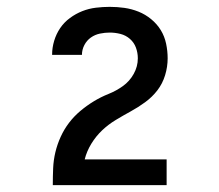

<svg xmlns="http://www.w3.org/2000/svg" viewBox="-20 -863 640 560"><path d="M134 -323V-324Q134 -348 135 -372Q136 -396 141.5 -419Q147 -442 157 -464Q167 -486 181.5 -505Q196 -524 214.5 -539.5Q233 -555 253.5 -567.5Q274 -580 296.5 -589Q319 -598 338.5 -612Q358 -626 370 -647.5Q382 -669 382 -693Q382 -709 376.5 -724Q371 -739 359 -749.5Q347 -760 331.5 -764Q316 -768 300 -768Q286 -768 271.5 -765Q257 -762 245 -753.5Q233 -745 226 -731.5Q219 -718 219 -703Q219 -703 219 -703Q219 -703 219 -703H132Q132 -703 132 -703Q132 -703 132 -704Q132 -724 138 -744Q144 -764 155.5 -781Q167 -798 184 -810.5Q201 -823 220 -830.5Q239 -838 259.5 -840.5Q280 -843 300 -843Q322 -843 343 -840Q364 -837 384 -829Q404 -821 421 -807Q438 -793 449 -775Q460 -757 464.5 -735.5Q469 -714 469 -693Q469 -668 461.5 -643.5Q454 -619 439 -599.5Q424 -580 403.5 -565Q383 -550 361 -538Q339 -526 317.5 -513Q296 -500 278 -483Q260 -466 246.5 -444Q233 -422 227 -398H466V-323Z"/></svg>

Font: Iosevka Custom SmBdEx
Style: Regular
Weight: 600
Width: 7
Monospace: yes
Designer: Belleve Invis
Foundry: Belleve Invis
Version: Version 11.2.4; ttfautohint (v1.8.4)